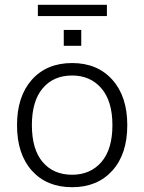

<svg xmlns="http://www.w3.org/2000/svg" viewBox="-20 -773 602 801"><path d="M51 0ZM281 8Q175 8 113 -61Q51 -130 51 -251Q51 -371 113 -440.5Q175 -510 281 -510Q386 -510 448.5 -440.5Q511 -371 511 -251Q511 -130 448.5 -61Q386 8 281 8ZM281 -44Q357 -44 403 -97Q449 -150 449 -251Q449 -351 403 -404.5Q357 -458 281 -458Q203 -458 158 -404.5Q113 -351 113 -251Q113 -150 158 -97Q203 -44 281 -44ZM138 -706V-753H426V-706ZM246 -582V-648H319V-582Z"/></svg>

Font: Winston Light
Style: Regular
Weight: 300
Designer: Original fonts by Vernon Adams / Changes by Cristiano Sobral
Foundry: Original fonts by Vernon Adams / Changes by Cristiano Sobral
Version: Version 2.503;July 17, 2020;FontCreator 13.0.0.2655 64-bit